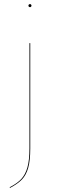

<svg xmlns="http://www.w3.org/2000/svg" viewBox="-20 -728 293 939"><path d="M128 -2Q128 57 118 92.5Q108 128 87.5 149.5Q67 171 29 191L27 188Q64 169 84 147.5Q104 126 114 91Q124 56 124 -2V-517H128ZM134 -700Q134 -698 132 -695.5Q130 -693 127 -693Q123 -693 121 -695.5Q119 -698 119 -700Q119 -703 121 -705.5Q123 -708 127 -708Q130 -708 132 -705.5Q134 -703 134 -700Z"/></svg>

Font: FiraGO Four
Style: Regular
Weight: 100
Designer: bBox Type
Foundry: bBox Type GmbH
Version: Version 1.001